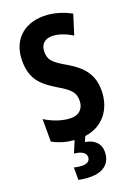

<svg xmlns="http://www.w3.org/2000/svg" viewBox="-177 -795 793 1107"><g transform="rotate(-20 219.0 -242.0)"><path d="M305 130C305 82 273 49 216 40L230 8C339 -6 408 -91 408 -209C408 -303 363 -360 274 -412C192 -459 174 -479 174 -530C174 -570 198 -599 245 -599C281 -599 322 -586 368 -558L406 -679C354 -707 297 -724 240 -724C112 -724 36 -644 36 -523C36 -410 89 -363 173 -312C253 -266 269 -241 269 -195C269 -151 242 -117 191 -117C143 -117 84 -135 32 -168V-30C75 -6 118 5 164 9L134 81C177 85 204 100 204 127C204 150 188 163 156 163C141 163 125 161 106 156V232C126 237 152 240 181 240C261 240 305 199 305 130Z"/></g></svg>

Font: Noto Sans Thai Looped ExtraCondensed
Style: Bold
Weight: 700
Width: 2
Designer: Sasikarn Vongin, Ben Mitchell
Foundry: The Fontpad Ltd
Version: Version 1.001